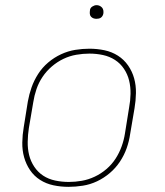

<svg xmlns="http://www.w3.org/2000/svg" viewBox="-20 -717 640 745"><path d="M246 8Q216 8 187.5 2Q159 -4 135.5 -19Q112 -34 96.5 -57Q81 -80 73.5 -107Q66 -134 66.5 -164Q67 -194 72 -223L88 -323Q93 -351 102.5 -378Q112 -405 128 -430Q144 -455 167 -474.5Q190 -494 217 -506.5Q244 -519 272 -523.5Q300 -528 327 -528Q357 -528 385.5 -522Q414 -516 437.5 -501Q461 -486 477 -463Q493 -440 500.5 -413Q508 -386 507.5 -356Q507 -326 502 -297L485 -197Q481 -169 471.5 -142Q462 -115 445.5 -90Q429 -65 406 -45.5Q383 -26 356.5 -13.5Q330 -1 301.5 3.5Q273 8 246 8ZM247 -11Q272 -11 297.5 -15.5Q323 -20 347.5 -31.5Q372 -43 393 -61Q414 -79 428.5 -101.5Q443 -124 452 -149Q461 -174 465 -200L481 -300Q486 -326 486.5 -353Q487 -380 481 -404.5Q475 -429 461 -450Q447 -471 426 -484.5Q405 -498 379.5 -503.5Q354 -509 327 -509Q302 -509 276 -504.5Q250 -500 226 -488.5Q202 -477 181 -459Q160 -441 145 -418.5Q130 -396 121.5 -371Q113 -346 109 -320L92 -220Q88 -194 87.5 -167Q87 -140 93 -115.5Q99 -91 113 -70Q127 -49 147.5 -35.5Q168 -22 194 -16.5Q220 -11 247 -11ZM354 -644Q348 -644 342.5 -646Q337 -648 333 -652.5Q329 -657 328.5 -663.5Q328 -670 329 -676Q329 -681 331.5 -685Q334 -689 338 -691.5Q342 -694 346 -695.5Q350 -697 355 -697Q361 -697 366.5 -694.5Q372 -692 376 -687.5Q380 -683 381 -676.5Q382 -670 381 -664Q380 -659 377.5 -655Q375 -651 371.5 -648.5Q368 -646 363.5 -645Q359 -644 354 -644Z"/></svg>

Font: Iosevka Aile Thin Oblique
Style: Regular
Weight: 100
Italic angle: -9°
Designer: Belleve Invis
Foundry: Belleve Invis
Version: Version 31.1.0; ttfautohint (v1.8.4)